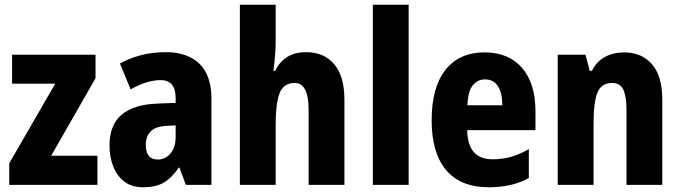

<svg xmlns="http://www.w3.org/2000/svg" viewBox="-20 -780 2873 810"><path d="M391 0H19V-91L213 -427H31V-549H383V-450L196 -123H391Z M679 -560Q771 -560 821.5 -511Q872 -462 872 -363V0H764L737 -73H734Q706 -31 672.5 -10.5Q639 10 583 10Q536 10 505 -13.5Q474 -37 458 -77Q442 -117 442 -166Q442 -253 493 -296Q544 -339 643 -343L721 -346V-366Q721 -442 658 -442Q629 -442 598 -432.5Q567 -423 531 -403L486 -512Q527 -535 576 -547.5Q625 -560 679 -560ZM682 -249Q637 -247 616 -226Q595 -205 595 -169Q595 -107 646 -107Q678 -107 699.5 -133Q721 -159 721 -203V-251Z M1143 -611Q1143 -575 1140 -540Q1137 -505 1133 -481H1141Q1179 -560 1271 -560Q1347 -560 1390 -509Q1433 -458 1433 -360V0H1282V-315Q1282 -430 1224 -430Q1176 -430 1159.5 -387Q1143 -344 1143 -256V0H992V-760H1143Z M1704 0H1553V-760H1704Z M2024 -559Q2126 -559 2182.5 -493.5Q2239 -428 2239 -310V-231H1951Q1953 -108 2058 -108Q2099 -108 2135 -118Q2171 -128 2211 -151V-29Q2142 10 2042 10Q1923 10 1862 -62.5Q1801 -135 1801 -272Q1801 -412 1859.5 -485.5Q1918 -559 2024 -559ZM2026 -445Q1995 -445 1974.5 -420Q1954 -395 1952 -336H2099Q2099 -388 2080.5 -416.5Q2062 -445 2026 -445Z M2613 -559Q2687 -559 2730.5 -509Q2774 -459 2774 -360V0H2623V-315Q2623 -372 2610 -401Q2597 -430 2563 -430Q2517 -430 2500.5 -389.5Q2484 -349 2484 -256V0H2333V-549H2450L2468 -481H2477Q2497 -521 2532.5 -540Q2568 -559 2613 -559Z"/></svg>

Font: Noto Sans Tamil Condensed ExtraBold
Style: Regular
Weight: 800
Width: 3
Designer: Jelle Bosma - Monotype Design Team
Foundry: Monotype Imaging Inc.
Version: Version 2.004; ttfautohint (v1.8.4.7-5d5b)